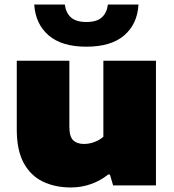

<svg xmlns="http://www.w3.org/2000/svg" viewBox="-20 -818 766 847"><path d="M293 9Q222.5 9 168.5 -17.2Q114.5 -43.5 84.2 -99.8Q54 -156 54 -246V-550H286V-259Q286 -215.5 302.8 -199.2Q319.5 -183 350 -183Q375 -183 398 -192Q421 -201 436 -215V-550H668V0H479L465 -48H457Q423.5 -21 381.2 -6Q339 9 293 9ZM361 -612Q252.5 -612 194.5 -662Q136.5 -712 131 -798H266Q270.5 -761.5 293 -741.2Q315.5 -721 361 -721Q407 -721 429.2 -741.2Q451.5 -761.5 456 -798H591Q586 -712 528 -662Q470 -612 361 -612Z"/></svg>

Font: Encode Sans Exp Black
Style: Regular
Weight: 900
Width: 7
Designer: Multiple Designers
Foundry: Impallari Type
Version: Version 3.002; ttfautohint (v1.8.3) -l 8 -r 50 -G 200 -x 14 